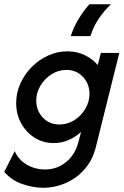

<svg xmlns="http://www.w3.org/2000/svg" viewBox="-45 -666 586 904"><path d="M157.6 218.1Q112.5 218.1 61.5 201Q10.4 184 -25 143.1L24.3 45.8Q43.1 87.5 81.9 109.7Q120.8 131.9 166.7 131.9Q223.6 131.9 266 97.2Q308.3 62.5 323.6 4.9L336.8 -45.1Q310.4 -20.8 277.8 -6.6Q245.1 7.6 208.3 7.6Q159 7.6 119.1 -17Q79.2 -41.7 55.2 -84.4Q31.2 -127.1 31.2 -180.6Q31.2 -229.2 51 -272.9Q70.8 -316.7 104.5 -350.7Q138.2 -384.7 181.6 -404.5Q225 -424.3 272.2 -424.3Q315.3 -424.3 352.8 -406.9Q390.3 -389.6 415.3 -359.7L429.9 -416.7H516.7L406.2 26.4Q391 88.2 353.1 130.9Q315.3 173.6 264.2 195.8Q213.2 218.1 157.6 218.1ZM235.4 -79.9Q272.9 -79.9 304.9 -100Q336.8 -120.1 356.6 -153.5Q376.4 -186.8 376.4 -224.3Q376.4 -270.8 345.8 -303.8Q315.3 -336.8 267.4 -336.8Q229.9 -336.8 197.6 -316.3Q165.3 -295.8 145.5 -262.8Q125.7 -229.9 125.7 -192.4Q125.7 -145.8 156.2 -112.8Q186.8 -79.9 235.4 -79.9ZM288.2 -495.8Q301.4 -537.5 324 -575Q346.5 -612.5 375.7 -645.8H477.1Q445.8 -616 420.5 -578.8Q395.1 -541.7 380.6 -495.8Z"/></svg>

Font: Afacad Medium
Style: Italic
Weight: 500
Italic angle: -14°
Designer: Kristian Moeller
Foundry: Dicotype
Version: Version 1.000; ttfautohint (v1.8.4.7-5d5b)